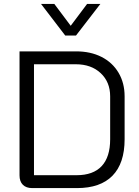

<svg xmlns="http://www.w3.org/2000/svg" viewBox="-20 -963 714 983"><path d="M80 -65V-700H370Q444 -700 500 -671.5Q556 -643 587 -590.5Q618 -538 618 -470V-250Q618 -127 556 -63.5Q494 0 374 0H145Q114 0 97 -17Q80 -34 80 -65ZM372 -66Q457 -66 500.5 -112.5Q544 -159 544 -250V-470Q544 -543 495.5 -588.5Q447 -634 368 -634H154V-66ZM190 -943H258L342 -831L426 -943H494L369 -781H314Z"/></svg>

Font: Bai Jamjuree
Style: Regular
Weight: 400
Designer: Katatrad Aksorn Co.,Ltd.
Foundry: Cadson Demak Co.,Ltd.
Version: Version 1.000; ttfautohint (v1.6)